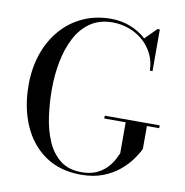

<svg xmlns="http://www.w3.org/2000/svg" viewBox="-84 -841 897 931"><g transform="rotate(10 364.0 -375.0)"><path d="M439.5 -292H710V-278H649.5V-165Q638.5 -141.5 617 -111.5Q595.5 -81.5 562.2 -53.8Q529 -26 482.5 -8Q436 10 375 10Q271 10 198.5 -40Q126 -90 88 -177Q50 -264 50 -375Q50 -458.5 74.2 -528.8Q98.5 -599 143.5 -651Q188.5 -703 251 -731.5Q313.5 -760 389.5 -760Q439.5 -760 484.5 -742.5Q529.5 -725 562.5 -694L618.5 -750H630V-545H617Q616 -590.5 597.8 -627Q579.5 -663.5 549 -689.8Q518.5 -716 480 -730Q441.5 -744 399.5 -744Q334.5 -744 289.2 -712.5Q244 -681 216.8 -627.8Q189.5 -574.5 177 -508.8Q164.5 -443 164.5 -375Q164.5 -307 173.8 -240.8Q183 -174.5 206.2 -120.8Q229.5 -67 270.5 -34.8Q311.5 -2.5 375 -2.5Q421.5 -2.5 452.8 -18.2Q484 -34 502.8 -55.5Q521.5 -77 531.5 -97Q541.5 -117 545 -125V-278H439.5Z"/></g></svg>

Font: Bodoni Moda 18pt
Style: Regular
Weight: 400
Designer: Owen Earl
Foundry: indestructible type
Version: Version 2.005